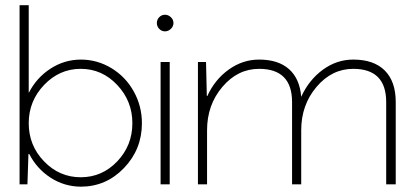

<svg xmlns="http://www.w3.org/2000/svg" viewBox="-20 -699 1564 728"><path d="M88.9 -231.9Q88.9 -147.5 147 -87.2Q205.1 -26.9 286.1 -26.9Q367.2 -26.9 424.6 -87.2Q481.9 -147.5 481.9 -231.9Q481.9 -315.9 424.3 -377Q366.7 -438 286.1 -438Q205.6 -438 147.2 -377Q88.9 -315.9 88.9 -231.9ZM286.1 -473.1Q349.1 -473.1 402.8 -440.4Q456.5 -407.7 487.3 -352.1Q518.1 -296.4 518.1 -231.9Q518.1 -132.8 450.2 -62Q382.3 8.8 286.1 8.8Q223.6 8.3 171.6 -25.4Q119.6 -59.1 90.8 -115.2H87.9L84 0H54.2V-679.2H88.9V-348.1H89.8Q118.7 -404.3 171.1 -438.5Q223.6 -472.7 286.1 -473.1Z M588.9 -463.9H623.5V0H588.9ZM583.7 -589.6Q574.7 -599.1 574.7 -611.8Q574.7 -624.5 583.7 -633.8Q592.8 -643.1 605.5 -643.1Q618.2 -643.1 627.9 -633.8Q637.7 -624.5 637.7 -611.8Q637.7 -599.1 627.9 -589.6Q618.2 -580.1 605.5 -580.1Q592.8 -580.1 583.7 -589.6Z M730.5 -463.9H761.2L764.2 -335H766.1Q794.9 -397.9 847.7 -435.5Q900.4 -473.1 962.4 -473.1Q1035.2 -473.1 1075.9 -436.8Q1116.7 -400.4 1122.1 -332Q1151.4 -396 1204.1 -434.6Q1256.8 -473.1 1319.3 -473.1Q1397.5 -473.1 1439 -431.6Q1480.5 -390.1 1480.5 -312V0H1444.3V-312Q1444.3 -438 1319.3 -438Q1238.3 -438 1180.2 -369.6Q1122.1 -301.3 1122.1 -205.1V0H1087.4V-312Q1087.4 -438 962.4 -438Q881.3 -438 823.2 -369.6Q765.1 -301.3 765.1 -205.1V0H730.5Z"/></svg>

Font: RawengulkSans
Style: Regular
Weight: 500
Designer: gluk (gluksza@wp.pl)
Foundry: gluk (gluksza@wp.pl)
Version: Version 0.94